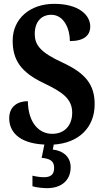

<svg xmlns="http://www.w3.org/2000/svg" viewBox="-20 -744 548 1000"><path d="M225 236C298 236 348 197 348 127C348 74 310 41 255 35L260 9C389 1 473 -79 473 -201C473 -302 427 -362 306 -418C188 -472 161 -511 161 -568C161 -631 196 -667 247 -667C313 -667 344 -594 344 -530C418 -530 450 -560 450 -606C450 -666 390 -724 262 -724C139 -724 46 -649 46 -532C46 -432 88 -368 208 -311C304 -265 356 -230 356 -157C356 -94 319 -47 252 -47C183 -47 127 -104 125 -217C75 -217 28 -192 28 -128C28 -65 70 2 211 9L197 78C235 82 262 91 262 130C262 167 242 179 208 179C192 179 170 176 149 171V226C170 233 207 236 225 236Z"/></svg>

Font: Noto Serif Tamil Condensed
Style: Bold
Weight: 700
Width: 3
Designer: Indian Type Foundry, Tom Grace, and the Monotype Design Team
Foundry: Monotype Imaging Inc.
Version: Version 2.004